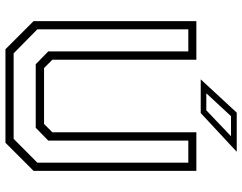

<svg xmlns="http://www.w3.org/2000/svg" viewBox="-112 -776 888 704"><g transform="rotate(90 332.0 -424.0)"><path d="M160.5 0 57.5 -103V-700H199V-172L229.5 -141.5H434.5L465 -172V-700H606.5V-103L503.5 0ZM175.5 -30H489L576.5 -117V-670.5H495.5V-157L448.5 -111H215.5L168.5 -157V-670.5H87.5V-117ZM271 -716 393 -848H536.5L394.5 -716ZM322 -736.5H384.5L479.5 -827H406Z"/></g></svg>

Font: Tourney Light
Style: Regular
Weight: 300
Version: Version 1.015